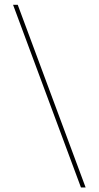

<svg xmlns="http://www.w3.org/2000/svg" viewBox="-20 -688 423 823"><path d="M347 115.5H327L36 -667.5H56Z"/></svg>

Font: Anek Telugu Medium Thin
Style: Regular
Weight: 250
Version: Version 1.003